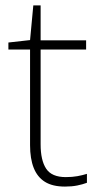

<svg xmlns="http://www.w3.org/2000/svg" viewBox="-20 -679 368 709"><path d="M223 -25Q247 -25 266 -28.5Q285 -32 301 -37V-4Q285 2 265 6Q245 10 220 10Q174 10 146 -7.5Q118 -25 104.5 -59Q91 -93 91 -143V-496H11V-522L91 -531L103 -659H130V-530H298V-496H130V-146Q130 -87 150.5 -56Q171 -25 223 -25Z"/></svg>

Font: Noto Sans Armenian ExtraLight
Style: Regular
Weight: 250
Designer: Monotype Design Team
Foundry: Monotype Imaging Inc.
Version: Version 2.007